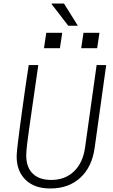

<svg xmlns="http://www.w3.org/2000/svg" viewBox="-20 -1053 640 1083"><path d="M262 10Q174 10 124 -39Q74 -88 74 -170Q74 -185 78 -223.5Q82 -262 89.5 -316.5Q97 -371 105.5 -434.5Q114 -498 123.5 -563Q133 -628 142 -686H196Q176 -549 163.5 -460.5Q151 -372 143.5 -320Q136 -268 133 -241Q130 -214 129 -201Q128 -188 128 -177Q128 -109 165 -73.5Q202 -38 269 -38Q347 -38 397.5 -86.5Q448 -135 460 -222L525 -686H579L514 -220Q499 -111 433 -50.5Q367 10 266 10ZM419 -908H365L271 -1030L272 -1033H341ZM528 -781H438L451 -868H541ZM318 -781H228L241 -868H331Z"/></svg>

Font: Chivo Mono Medium Thin
Style: Italic
Weight: 250
Italic angle: -8.05°
Monospace: yes
Version: Version 1.008